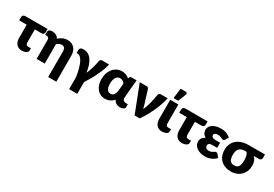

<svg xmlns="http://www.w3.org/2000/svg" viewBox="51 -1884 4527 3172"><g transform="rotate(30 2314.5 -298.5)"><path d="M4 -470.5Q4 -479.5 7.2 -488.2Q10.5 -497 16.8 -503.5Q23 -510 32.8 -514Q42.5 -518 55.5 -518H481.5V-459.5Q481.5 -434 468 -420.5Q454.5 -407 429 -407H303V-163Q303 -134 314 -119.2Q325 -104.5 351.5 -104.5H402.5V-59.5Q402.5 -43.5 392 -31.5Q381.5 -19.5 365 -11.2Q348.5 -3 328.2 1.2Q308 5.5 288.5 5.5Q254 5.5 227.5 -6.8Q201 -19 183.5 -40.8Q166 -62.5 157 -91.5Q148 -120.5 148 -154.5V-407H4Z M1042 164.5H887V-329.5Q887 -367.5 869.5 -388.8Q852 -410 818 -410Q792.5 -410 770 -399Q747.5 -388 727 -369.5V0H572V-356Q572 -386 559.2 -400.2Q546.5 -414.5 523.5 -414.5H496V-473.5Q496 -483 500 -492Q504 -501 513.2 -508.2Q522.5 -515.5 537 -519.8Q551.5 -524 572.5 -524Q611.5 -524 644.2 -507.2Q677 -490.5 694.5 -455.5Q729 -487 770.8 -506.8Q812.5 -526.5 866 -526.5Q908.5 -526.5 941.2 -511.8Q974 -497 996.5 -470.8Q1019 -444.5 1030.5 -408.2Q1042 -372 1042 -329.5Z M1287 164.5V-56Q1283 -91 1275.5 -131.2Q1268 -171.5 1257.2 -211.2Q1246.5 -251 1232.2 -287.8Q1218 -324.5 1200 -352.5Q1182 -380.5 1160.5 -397.2Q1139 -414 1114 -414H1095V-469Q1095 -480.5 1098.2 -490.5Q1101.5 -500.5 1109.8 -508Q1118 -515.5 1132.2 -519.8Q1146.5 -524 1169 -524Q1220.5 -524 1259.8 -500.5Q1299 -477 1327 -435.2Q1355 -393.5 1372.8 -336.2Q1390.5 -279 1399.5 -211Q1414.5 -243 1427 -277.8Q1439.5 -312.5 1449.5 -346.5Q1459.5 -380.5 1466.8 -413Q1474 -445.5 1478.5 -474Q1482.5 -499 1495 -508.8Q1507.5 -518.5 1522.5 -518.5H1655.5Q1645 -468 1623 -409.5Q1601 -351 1572.2 -290.8Q1543.5 -230.5 1509.8 -171.5Q1476 -112.5 1442 -60.5V164.5Z M2158.5 5.5Q2121 5.5 2089.5 -12.8Q2058 -31 2039.5 -70Q2021.5 -48 2000.8 -33Q1980 -18 1958.8 -9Q1937.5 0 1916 4Q1894.5 8 1875 8Q1830 8 1791.8 -9.8Q1753.5 -27.5 1725.5 -60.8Q1697.5 -94 1681.5 -141.2Q1665.5 -188.5 1665.5 -247.5Q1665.5 -309.5 1683.2 -361.2Q1701 -413 1732.2 -450.2Q1763.5 -487.5 1806.5 -508Q1849.5 -528.5 1900 -528.5Q1944 -528.5 1979.5 -513.5Q2015 -498.5 2041 -474L2046.5 -492.5Q2055.5 -518.5 2084.5 -518.5H2180.5L2155.5 -257.5Q2155.5 -233.5 2153 -210.2Q2150.5 -187 2150.5 -163.5Q2150.5 -148.5 2155.2 -137.5Q2160 -126.5 2168.2 -119Q2176.5 -111.5 2187 -108Q2197.5 -104.5 2209 -104.5H2251.5V-45Q2251.5 -35.5 2245 -26.5Q2238.5 -17.5 2226.5 -10.2Q2214.5 -3 2197.2 1.2Q2180 5.5 2158.5 5.5ZM1914.5 -111Q1933 -111 1948.5 -117.8Q1964 -124.5 1976 -140Q1988 -155.5 1996 -180.8Q2004 -206 2007.5 -243L2018.5 -360.5Q2012 -371.5 2002.5 -381.2Q1993 -391 1981.5 -398.5Q1970 -406 1956.2 -410.2Q1942.5 -414.5 1928 -414.5Q1909 -414.5 1890.8 -406Q1872.5 -397.5 1858 -378.5Q1843.5 -359.5 1834.5 -328.2Q1825.5 -297 1825.5 -252Q1825.5 -211.5 1832.8 -184.5Q1840 -157.5 1852.2 -141Q1864.5 -124.5 1880.5 -117.8Q1896.5 -111 1914.5 -111Z M2773 -518.5Q2764.5 -478 2751 -433.5Q2737.5 -389 2720 -343Q2702.5 -297 2681.2 -250.8Q2660 -204.5 2636.8 -160.2Q2613.5 -116 2588.2 -75.2Q2563 -34.5 2537 0H2441L2240 -518.5H2369Q2385.5 -518.5 2396.8 -510.8Q2408 -503 2412 -491.5L2484 -259Q2492.5 -234 2498.8 -210.2Q2505 -186.5 2510.5 -162.5Q2528.5 -198 2542.2 -238.5Q2556 -279 2566.2 -320.5Q2576.5 -362 2583.8 -402.2Q2591 -442.5 2597 -477Q2600.5 -500 2612.8 -509.2Q2625 -518.5 2640 -518.5Z M2821.5 0ZM2821.5 -518.5H2976.5V-163Q2976.5 -134 2987.5 -119Q2998.5 -104 3025 -104H3076V-59Q3076 -43 3065.5 -31Q3055 -19 3038.5 -11Q3022 -3 3001.8 1.2Q2981.5 5.5 2962 5.5Q2927.5 5.5 2901 -6.8Q2874.5 -19 2857 -40.5Q2839.5 -62 2830.5 -91.2Q2821.5 -120.5 2821.5 -154ZM2854.5 -570 2878.5 -762.5H2973.5Q2994.5 -762.5 3001.5 -750.2Q3008.5 -738 3001.5 -717L2943 -570Z M3057.5 -470.5Q3057.5 -479.5 3060.8 -488.2Q3064 -497 3070.2 -503.5Q3076.5 -510 3086.2 -514Q3096 -518 3109 -518H3535V-459.5Q3535 -434 3521.5 -420.5Q3508 -407 3482.5 -407H3356.5V-163Q3356.5 -134 3367.5 -119.2Q3378.5 -104.5 3405 -104.5H3456V-59.5Q3456 -43.5 3445.5 -31.5Q3435 -19.5 3418.5 -11.2Q3402 -3 3381.8 1.2Q3361.5 5.5 3342 5.5Q3307.5 5.5 3281 -6.8Q3254.5 -19 3237 -40.8Q3219.5 -62.5 3210.5 -91.5Q3201.5 -120.5 3201.5 -154.5V-407H3057.5Z M3937.5 -402Q3929 -389 3921.5 -385Q3914 -381 3903.5 -381Q3894 -381 3884.8 -386Q3875.5 -391 3863.5 -396.8Q3851.5 -402.5 3835 -407.5Q3818.5 -412.5 3794.5 -412.5Q3760 -412.5 3741.5 -400.5Q3723 -388.5 3723 -366Q3723 -342.5 3744 -329Q3765 -315.5 3806.5 -315.5H3890V-219H3806.5Q3759.5 -219 3740.2 -205.2Q3721 -191.5 3721 -166Q3721 -140.5 3738.5 -123.2Q3756 -106 3792 -106Q3818.5 -106 3835.8 -112.8Q3853 -119.5 3865.8 -127.8Q3878.5 -136 3889.2 -143Q3900 -150 3914 -150Q3932.5 -150 3942 -136.5L3987 -81Q3963 -53.5 3935.8 -36.5Q3908.5 -19.5 3881.5 -10Q3854.5 -0.5 3829 3Q3803.5 6.5 3783 6.5Q3740.5 6.5 3701 -3.8Q3661.5 -14 3631 -34.2Q3600.5 -54.5 3582 -84.2Q3563.5 -114 3563.5 -153Q3563.5 -194 3585.5 -222.5Q3607.5 -251 3642 -268Q3604 -288.5 3588 -318.8Q3572 -349 3572 -380Q3572 -410 3586 -436.8Q3600 -463.5 3627.8 -483.5Q3655.5 -503.5 3696.8 -515Q3738 -526.5 3792 -526.5Q3853.5 -526.5 3897.5 -508Q3941.5 -489.5 3972.5 -460Z M4482.5 -405Q4509 -378 4524.5 -339.5Q4540 -301 4540 -249.5Q4540 -194 4521 -146.8Q4502 -99.5 4467.2 -65Q4432.5 -30.5 4384 -11.2Q4335.5 8 4276.5 8Q4217.5 8 4168.5 -10Q4119.5 -28 4084.5 -61.5Q4049.5 -95 4030.2 -143Q4011 -191 4011 -251Q4011 -314.5 4033 -364.5Q4055 -414.5 4095.5 -448.5Q4136 -482.5 4192.8 -500.5Q4249.5 -518.5 4319 -518.5H4629V-446.5Q4629 -440 4625.8 -432.8Q4622.5 -425.5 4616.2 -419.2Q4610 -413 4601.2 -409Q4592.5 -405 4582 -405ZM4381 -256Q4381 -277.5 4379 -300.5Q4377 -323.5 4372.2 -344Q4367.5 -364.5 4359.5 -380.5Q4351.5 -396.5 4340 -405H4318Q4242 -405 4206.5 -367.5Q4171 -330 4171 -248.5Q4171 -177 4196.2 -142Q4221.5 -107 4276 -107Q4330.5 -107 4355.8 -143Q4381 -179 4381 -256Z"/></g></svg>

Font: Lato Black
Style: Regular
Weight: 900
Designer: Lukasz Dziedzic
Foundry: tyPoland Lukasz Dziedzic
Version: Version 2.007; 2014-02-27